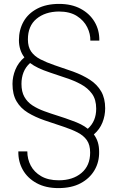

<svg xmlns="http://www.w3.org/2000/svg" viewBox="-20 -732 604 984"><path d="M279 232Q214 232 167.5 206.5Q121 181 97 138.5Q73 96 74 44H120Q120 83 137.5 116.5Q155 150 191 171Q227 192 281 192Q353 192 397.5 154.5Q442 117 442 50Q442 11 425.5 -13Q409 -37 378 -53Q347 -69 304.5 -83Q262 -97 209 -115Q160 -132 123 -154.5Q86 -177 65 -212.5Q44 -248 44 -302Q44 -339 59 -375.5Q74 -412 105 -438Q91 -456 84 -478.5Q77 -501 77 -526Q77 -579 100.5 -621Q124 -663 170.5 -687.5Q217 -712 283 -712Q347 -712 393.5 -687Q440 -662 465 -619.5Q490 -577 489 -524H443Q444 -558 427 -592.5Q410 -627 374 -650Q338 -673 281 -673Q211 -672 167 -635.5Q123 -599 123 -530Q123 -492 139.5 -468Q156 -444 187 -428Q218 -412 260.5 -397.5Q303 -383 355 -365Q404 -347 441 -323Q478 -299 498.5 -263.5Q519 -228 519 -177Q519 -139 505 -104Q491 -69 461 -43Q475 -24 481.5 -2.5Q488 19 488 46Q489 98 464.5 140Q440 182 393.5 207Q347 232 279 232ZM430 -72Q452 -92 462.5 -117.5Q473 -143 473 -175Q473 -222 451.5 -251.5Q430 -281 395 -300Q360 -319 318.5 -332.5Q277 -346 237 -360Q201 -372 177 -383.5Q153 -395 134 -409Q111 -388 100.5 -361Q90 -334 90 -302Q90 -262 105 -235.5Q120 -209 146 -192Q172 -175 206 -162.5Q240 -150 277 -138.5Q314 -127 351 -113Q374 -105 394 -95Q414 -85 430 -72Z"/></svg>

Font: DM Sans 24pt ExtraLight
Style: Regular
Weight: 250
Designer: Colophon Foundry, Jonny Pinhorn
Foundry: Colophon Foundry
Version: Version 4.004;gftools[0.9.30]